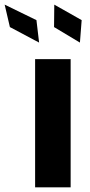

<svg xmlns="http://www.w3.org/2000/svg" viewBox="-89 -797 381 817"><path d="M77.4 -615.8 66.1 -711.3 -69.2 -777.3 -46.9 -681.8ZM251.1 -615.8 258.5 -711.3 142 -777.3 141 -681.8ZM60.4 0H211.6V-545.5H60.4Z"/></svg>

Font: TID UI
Style: Bold
Weight: 700
Designer: The TID Project Authors
Foundry: Bakken & Bæck
Version: Version 1.001;hotconv 1.0.109;makeotfexe 2.5.65596